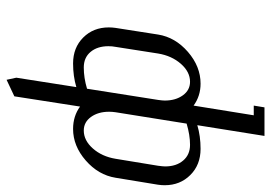

<svg xmlns="http://www.w3.org/2000/svg" viewBox="-139 -477 816 578"><g transform="rotate(90 269.0 -188.0)"><path d="M62.5 -107.4Q62.5 -117.7 64 -127.9L84 -255.9Q92.3 -307.6 136.2 -345.7Q180.2 -383.8 231.9 -383.8Q269 -383.8 297.9 -362.8L327.1 -543.9H297.9L303.2 -576.2H389.2L356.9 -374Q389.6 -383.8 428.2 -383.8Q476.1 -383.8 506.8 -353Q537.6 -322.3 537.6 -275.9Q537.6 -266.1 536.1 -255.9L515.1 -127.9Q506.8 -76.2 463.1 -38.1Q419.4 0 368.2 0Q329.6 0 300.8 -21L270 176.8L220.2 200.2L213.9 170.9L242.2 -9.8Q209.5 0 170.9 0Q123.5 0 93 -30.5Q62.5 -61 62.5 -107.4ZM119.1 -106.4Q119.1 -73.2 136.2 -52.7Q153.3 -32.2 183.1 -32.2Q214.4 -32.2 247.1 -42L280.8 -255.9Q282.7 -269.5 282.7 -275.9Q282.7 -308.6 267.1 -330.3Q251.5 -352.1 226.1 -352.1Q196.3 -352.1 172.1 -324.5Q147.9 -296.9 141.1 -255.9L121.1 -127.9Q119.1 -118.2 119.1 -106.4ZM316.4 -108.4Q316.4 -75.7 332 -54Q347.7 -32.2 373 -32.2Q402.8 -32.2 427 -59.6Q451.2 -86.9 458 -127.9L479 -255.9Q481 -270.5 481 -277.3Q481 -310.5 463.4 -331.3Q445.8 -352.1 416 -352.1Q386.7 -352.1 352.1 -341.8L317.9 -127.9Q316.4 -117.7 316.4 -108.4Z"/></g></svg>

Font: Gawaa
Style: Italic
Weight: 400
Designer: T. Christopher White
Version: Version 1.0